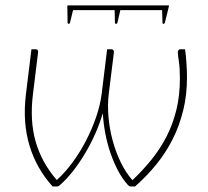

<svg xmlns="http://www.w3.org/2000/svg" viewBox="-20 -670 748 690"><path d="M61 0ZM169 0Q111 -64 86 -146.8Q61 -229.5 73 -330L93 -493H108Q113.5 -493 115.5 -489.8Q117.5 -486.5 117 -483L98.5 -332Q86.5 -237 108 -161.5Q129.5 -86 184 -23Q214 -50 241 -86.8Q268 -123.5 289.5 -165.2Q311 -207 325.8 -250.2Q340.5 -293.5 345.5 -333.5L365 -493H380Q385.5 -493 387.5 -489.8Q389.5 -486.5 389.5 -483L371 -334Q366 -294 369.8 -250.5Q373.5 -207 384.8 -165.2Q396 -123.5 414 -86.5Q432 -49.5 456 -22.5Q493.5 -58 524.8 -96.8Q556 -135.5 578.8 -180Q601.5 -224.5 614 -275.8Q626.5 -327 626.5 -387.5Q626.5 -425 622.8 -449.2Q619 -473.5 619 -481Q619 -493 629 -493H645Q646.5 -483 647.8 -470.5Q649 -458 650 -444.2Q651 -430.5 651.5 -416.8Q652 -403 652 -391Q652 -329 638.5 -273.8Q625 -218.5 600.5 -169.8Q576 -121 541.5 -78.8Q507 -36.5 465.5 0H449.5Q446 0 443.8 -1.8Q441.5 -3.5 439 -6Q420 -27 404.5 -56.2Q389 -85.5 377.2 -119.5Q365.5 -153.5 358.5 -190.2Q351.5 -227 349.5 -263.5Q339 -227.5 322.8 -190.5Q306.5 -153.5 286.2 -119.5Q266 -85.5 243 -56Q220 -26.5 195.5 -5Q190 0 186.5 0ZM587.5 -650.5 585.5 -641 572.5 -588.5Q571.5 -584.5 567.5 -584.5Q563.5 -584.5 564 -588.5L562.5 -633.5H412.5L402 -588.5Q401 -584.5 397 -584.5Q393 -584.5 393 -588.5L392 -633.5H242.5L231.5 -588.5Q230.5 -584.5 226.8 -584.5Q223 -584.5 223 -588.5L222 -641Q222 -645 222 -646.5Q222 -648 222.5 -650.5Z"/></svg>

Font: Lato Thin
Style: Italic
Weight: 200
Italic angle: -7°
Designer: Lukasz Dziedzic
Foundry: tyPoland Lukasz Dziedzic
Version: Version 2.007; 2014-02-27